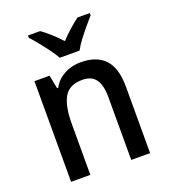

<svg xmlns="http://www.w3.org/2000/svg" viewBox="-139 -866 850 966"><g transform="rotate(-20 285.5 -383.0)"><path d="M326 -549Q410 -549 454 -502.5Q498 -456 498 -356V0H397V-338Q397 -400 374.5 -431.5Q352 -463 303 -463Q233 -463 205.5 -415.5Q178 -368 178 -273V0H75V-539H156L170 -467H176Q191 -495 214.5 -513Q238 -531 266.5 -540Q295 -549 326 -549ZM235 -606Q223 -628 203.5 -654.5Q184 -681 162.5 -707.5Q141 -734 123 -754V-766H188Q212 -749 238 -725.5Q264 -702 288 -676Q314 -704 338.5 -725.5Q363 -747 388 -766H454V-754Q437 -735 415 -708.5Q393 -682 373 -655.5Q353 -629 341 -606Z"/></g></svg>

Font: Noto Sans Hebrew SemiCondensed Medium
Style: Regular
Weight: 500
Width: 4
Designer: Monotype Design Team
Foundry: Monotype Imaging Inc.
Version: Version 2.003